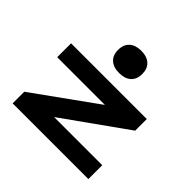

<svg xmlns="http://www.w3.org/2000/svg" viewBox="-185 -956 1146 1146"><g transform="rotate(45 388.0 -382.5)"><path d="M706.1 0H66.9V-98.1L462.9 -382.8H60.1V-500H699.2V-401.9L299.8 -117.2H706.1ZM313.2 -740.7Q286.1 -716.3 286.1 -670.9Q286.1 -625.5 313.2 -601.3Q340.3 -577.1 388.2 -577.1Q436 -577.1 463.1 -601.3Q490.2 -625.5 490.2 -670.9Q490.2 -716.3 463.1 -740.7Q436 -765.1 388.2 -765.1Q340.3 -765.1 313.2 -740.7Z"/></g></svg>

Font: Messapia Bold
Style: Regular
Weight: 400
Designer: Luca Marsano
Foundry: Collletttivo
Version: Version 1.000;FEAKit 1.0